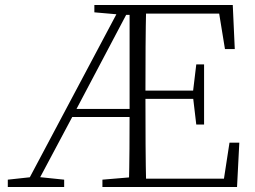

<svg xmlns="http://www.w3.org/2000/svg" viewBox="-20 -743 1015 763"><path d="M492 0Q494 -77 494.5 -152Q495 -227 495 -293V-723H561Q559 -641 558.5 -556Q558 -471 558 -377V-357Q558 -255 558.5 -169Q559 -83 561 0ZM11 0V-29L112 -40H129L235 -29V0ZM760 -248 747 -358V-379L760 -487H791V-248ZM874 -548 851 -689H527V-723H905L913 -548ZM527 0V-33H870L892 -176H931L922 0ZM355 -694V-723H527V-684H469ZM387 0V-29L517 -40H527V0ZM78 0 462 -723H502L275 -293L119 0ZM253 -278 255 -310H527V-278ZM527 -350V-383H765V-350Z"/></svg>

Font: Noto Serif KR ExtraLight
Style: Regular
Weight: 200
Designer: Ryoko NISHIZUKA 西塚涼子 (kana & ideographs); Frank Grießhammer (Latin, Greek & Cyrillic); Wenlong ZHANG 张文龙 (bopomofo); San
Foundry: Adobe
Version: Version 2.002-H1;hotconv 1.1.0;makeotfexe 2.6.0